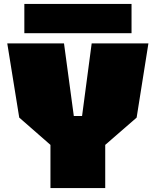

<svg xmlns="http://www.w3.org/2000/svg" viewBox="-20 -958 793 978"><path d="M104 -789V-938H650V-789ZM237 0V-220L78 -359L17 -737H306L356 -367H398L447 -737H736L676 -359L516 -220V0Z"/></svg>

Font: Tomorrow ExtraBold
Style: Regular
Weight: 800
Designer: Tony de Marco, Monica Rizzolli
Foundry: Just in Type
Version: Version 2.002